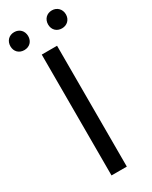

<svg xmlns="http://www.w3.org/2000/svg" viewBox="-253 -960 801 1010"><g transform="rotate(-30 147.5 -454.5)"><path d="M100 0H193V-734H100ZM33 -800C65 -800 87 -822 87 -854C87 -886 65 -909 33 -909C1 -909 -21 -886 -21 -854C-21 -822 1 -800 33 -800ZM262 -800C293 -800 316 -822 316 -854C316 -886 293 -909 262 -909C230 -909 208 -886 208 -854C208 -822 230 -800 262 -800Z"/></g></svg>

Font: Source Han Sans HK
Style: Regular
Weight: 400
Designer: Ryoko NISHIZUKA 西塚涼子 (kana, bopomofo & ideographs); Paul D. Hunt (Latin, Greek & Cyrillic); Sandoll Communications 산돌커뮤니
Foundry: Adobe
Version: Version 2.000;hotconv 1.0.107;makeotfexe 2.5.65593